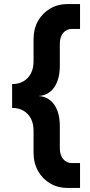

<svg xmlns="http://www.w3.org/2000/svg" viewBox="-20 -730 446 950"><path d="M40 -196V-314Q73 -314 96.5 -328Q120 -342 133 -367Q146 -392 146 -426V-535Q146 -588 168.5 -627Q191 -666 229 -688Q267 -710 314 -710H376V-587H337Q309 -587 292.5 -567Q276 -547 276 -513V-403Q276 -360 263.5 -327Q251 -294 227.5 -275.5Q204 -257 171 -255ZM314 200Q267 200 229 178Q191 156 168.5 116.5Q146 77 146 25V-84Q146 -118 133 -143Q120 -168 96.5 -182Q73 -196 40 -196V-314L171 -255Q204 -253 227.5 -234.5Q251 -216 263.5 -183.5Q276 -151 276 -107V3Q276 37 292.5 57Q309 77 337 77H376V200Z"/></svg>

Font: Fustat ExtraBold
Style: Regular
Weight: 800
Designer: Mohamed Gaber, Khaled Hosny, Laura Garcia Mut
Foundry: Kief Type Foundry, Alif Type Foundry, Hard Type Foundry
Version: Version 1.007